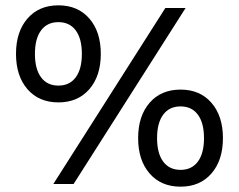

<svg xmlns="http://www.w3.org/2000/svg" viewBox="-20 -690 896 720"><path d="M83 -620.5Q126 -670 199 -670Q272 -670 315 -620.5Q358 -571 358 -488Q358 -405 315 -355.5Q272 -306 199 -306Q126 -306 83 -355.5Q40 -405 40 -488Q40 -571 83 -620.5ZM180 0 600 -660H676L256 0ZM264 -576Q241 -607 199 -607Q157 -607 134 -576Q111 -545 111 -488Q111 -431 134 -400Q157 -369 199 -369Q241 -369 264 -400Q287 -431 287 -488Q287 -545 264 -576ZM541 -304.5Q584 -354 657 -354Q730 -354 773 -304.5Q816 -255 816 -172Q816 -89 773 -39.5Q730 10 657 10Q584 10 541 -39.5Q498 -89 498 -172Q498 -255 541 -304.5ZM722 -260Q699 -291 657 -291Q615 -291 592 -260Q569 -229 569 -172Q569 -115 592 -84Q615 -53 657 -53Q699 -53 722 -84Q745 -115 745 -172Q745 -229 722 -260Z"/></svg>

Font: Work Sans
Style: Regular
Weight: 400
Designer: Wei Huang
Foundry: Wei Huang
Version: Version 1.032;PS 001.032;hotconv 1.0.70;makeotf.lib2.5.58329